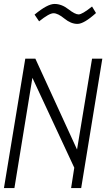

<svg xmlns="http://www.w3.org/2000/svg" viewBox="-20 -952 540 972"><path d="M340 0 356 -103 144 -558 53 0H0L108 -655H159L370 -195L446 -655H498L391 0ZM446 -919 466 -886Q405 -831 372 -831Q339 -831 306 -858Q273 -885 251 -885Q229 -885 178 -844L155 -878Q220 -932 256 -932Q292 -932 326 -905.5Q360 -879 378 -879Q396 -879 446 -919Z"/></svg>

Font: Lekton
Style: Italic
Weight: 400
Italic angle: -9.3°
Designer: Paolo Mazzetti, Luciano Perondi, Raffaele Flato, Elena Papassissa, Emilio Macchia, Michela Povoleri, Tobias Seemiller, R
Version: Version 3.000